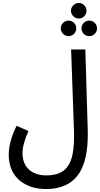

<svg xmlns="http://www.w3.org/2000/svg" viewBox="-20 -1045 676 1296"><path d="M512 -920C541 -920 564 -944 564 -972C564 -1001 541 -1025 512 -1025C483 -1025 459 -1001 459 -972C459 -944 483 -920 512 -920ZM443 -801C472 -801 495 -825 495 -853C495 -882 472 -906 443 -906C414 -906 390 -882 390 -853C390 -825 414 -801 443 -801ZM583 -801C612 -801 635 -825 635 -853C635 -882 612 -906 583 -906C553 -906 530 -882 530 -853C530 -825 553 -801 583 -801ZM39 1C39 158 158 231 288 231C530 231 579 43 572 -176L556 -711H460L479 -172C486 36 450 139 292 139C200 139 132 88 132 -10C132 -53 145 -98 172 -161L92 -196C46 -103 39 -38 39 1Z"/></svg>

Font: Noto Sans Arabic Cond Med
Style: Regular
Weight: 500
Width: 3
Designer: Monotype Design Team, Nadine Chahine, Nizar Qandah and Khaled Hosny
Foundry: Monotype Imaging Inc.
Version: Version 2.012